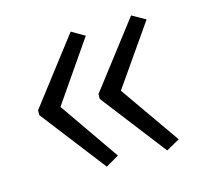

<svg xmlns="http://www.w3.org/2000/svg" viewBox="-68 -540 562 537"><g transform="rotate(-15 213.0 -271.5)"><path d="M34 -278V-264L179 -76L217 -98L97 -271L217 -445L179 -467ZM209 -278V-264L354 -76L393 -98L272 -271L393 -445L354 -467Z"/></g></svg>

Font: Noto Sans Display SemiCondensed Light
Style: Regular
Weight: 300
Width: 4
Designer: Monotype Design Team
Foundry: Monotype Imaging Inc.
Version: Version 1.900